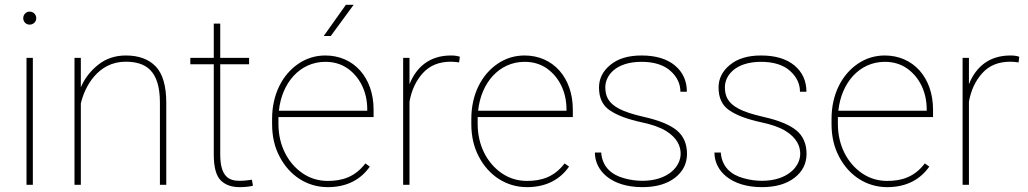

<svg xmlns="http://www.w3.org/2000/svg" viewBox="-20 -769 4276 799"><path d="M76.7 -693.4C76.7 -678.2 88.4 -666.5 103.5 -666.5C118.7 -666.5 130.9 -678.2 130.9 -693.4C130.9 -708.5 118.7 -720.7 103.5 -720.7C88.4 -720.7 76.7 -708.5 76.7 -693.4ZM90.3 -528.3V0H116.7V-528.3Z M502.4 -512.2C585.9 -512.2 645.5 -476.6 645.5 -341.8V0H671.9V-341.8C671.9 -411.6 657.2 -461.9 627.9 -492.7C598.6 -522.9 557.1 -538.1 503.9 -538.1C459.5 -538.1 421.4 -525.4 389.2 -500C356.4 -474.1 332.5 -442.9 316.4 -405.8V-528.3H290V0H316.4V-338.4C332 -407.2 387.2 -512.2 502.4 -512.2Z M896.5 -528.3V-670.9H869.6V-528.3H772V-501.5H869.6V-126.5C869.6 -73.2 879.4 -37.6 898.4 -18.6C917.5 0.5 943.8 9.8 977.5 9.8C991.2 9.8 1018.6 8.3 1032.7 3.9L1028.3 -21C1010.3 -18.6 996.1 -16.6 976.1 -16.6C933.6 -16.6 896.5 -33.2 896.5 -126.5V-501.5H1016.6V-528.3Z M1343.8 9.8C1428.2 9.8 1483.9 -25.4 1519 -75.7L1500.5 -88.9C1457 -32.2 1404.3 -16.1 1343.8 -16.1C1305.2 -16.1 1270 -26.9 1239.3 -47.9C1177.2 -90.3 1138.7 -165 1138.7 -252.9V-281.7H1534.7V-312.5C1534.7 -447.3 1451.2 -538.1 1334 -538.1C1293.5 -538.1 1256.3 -526.9 1222.7 -504.4C1155.8 -459.5 1112.3 -377.4 1112.3 -274.4V-252.9C1112.3 -201.7 1122.6 -156.7 1143.6 -117.2C1184.6 -38.1 1258.3 9.8 1343.8 9.8ZM1356.4 -619.1 1451.7 -749H1419.4L1327.1 -619.1ZM1334 -511.7C1369.6 -511.7 1400.4 -502.4 1426.3 -484.4C1478.5 -447.8 1508.3 -385.3 1508.3 -314.5V-308.1H1140.6C1152.3 -423.3 1227.5 -511.7 1334 -511.7Z M1893.6 -532.7C1885.3 -536.1 1872.6 -538.1 1856.4 -538.1C1770 -538.1 1713.4 -492.2 1684.1 -418.5V-528.3H1657.7V0H1684.1V-345.7C1692.4 -393.1 1710.9 -433.1 1739.7 -464.8C1768.6 -496.6 1807.1 -512.2 1856.4 -512.2C1868.7 -512.2 1880.4 -510.7 1890.6 -509.3Z M2172.9 9.8C2257.3 9.8 2313 -25.4 2348.1 -75.7L2329.6 -88.9C2286.1 -32.2 2233.4 -16.1 2172.9 -16.1C2134.3 -16.1 2099.1 -26.9 2068.4 -47.9C2006.3 -90.3 1967.8 -165 1967.8 -252.9V-274.4V-281.7H2363.8V-312.5C2363.8 -447.3 2280.3 -538.1 2163.1 -538.1C2122.6 -538.1 2085.4 -526.9 2051.8 -504.4C1984.9 -459.5 1941.4 -377.4 1941.4 -274.4V-252.9C1941.4 -201.7 1951.7 -156.7 1972.7 -117.2C2013.7 -38.1 2087.4 9.8 2172.9 9.8ZM2163.1 -511.7C2198.7 -511.7 2229.5 -502.4 2255.4 -484.4C2307.6 -447.8 2337.4 -385.3 2337.4 -314.5V-308.1H1969.7C1981.4 -423.3 2056.6 -511.7 2163.1 -511.7Z M2812.5 -129.4C2812.5 -74.2 2757.8 -16.6 2653.3 -16.6C2627.9 -16.6 2602.5 -20 2577.1 -27.3C2525.9 -41 2486.3 -73.7 2481.9 -134.3H2455.6C2455.6 -57.1 2525.4 9.8 2653.3 9.8C2710.4 9.8 2755.4 -3.4 2789.1 -29.3C2822.3 -55.2 2838.9 -88.4 2838.9 -128.9C2838.9 -170.4 2824.7 -203.1 2796.4 -226.6C2768.1 -249.5 2722.2 -268.6 2659.2 -282.7C2613.8 -293 2579.6 -304.2 2556.6 -316.4C2510.7 -340.3 2499 -370.1 2499 -405.8C2499 -455.1 2543 -511.7 2649.4 -511.7C2701.7 -511.7 2742.2 -499 2770 -474.1C2797.9 -449.2 2811.5 -419.9 2811.5 -387.2H2838.4C2838.4 -432.1 2821.8 -468.8 2788.6 -496.6C2754.9 -524.4 2708.5 -538.1 2649.4 -538.1C2594.2 -538.1 2551.3 -524.9 2520 -499C2488.3 -473.1 2472.7 -441.4 2472.7 -404.8C2472.7 -361.3 2487.8 -329.6 2518.1 -309.6C2547.9 -289.1 2592.3 -272.5 2651.4 -259.8C2694.8 -250.5 2728.5 -238.3 2751.5 -224.1C2797.9 -195.3 2812.5 -161.1 2812.5 -129.4Z M3310.1 -129.4C3310.1 -74.2 3255.4 -16.6 3150.9 -16.6C3125.5 -16.6 3100.1 -20 3074.7 -27.3C3023.4 -41 2983.9 -73.7 2979.5 -134.3H2953.1C2953.1 -57.1 3022.9 9.8 3150.9 9.8C3208 9.8 3252.9 -3.4 3286.6 -29.3C3319.8 -55.2 3336.4 -88.4 3336.4 -128.9C3336.4 -170.4 3322.3 -203.1 3293.9 -226.6C3265.6 -249.5 3219.7 -268.6 3156.7 -282.7C3111.3 -293 3077.1 -304.2 3054.2 -316.4C3008.3 -340.3 2996.6 -370.1 2996.6 -405.8C2996.6 -455.1 3040.5 -511.7 3147 -511.7C3199.2 -511.7 3239.7 -499 3267.6 -474.1C3295.4 -449.2 3309.1 -419.9 3309.1 -387.2H3335.9C3335.9 -432.1 3319.3 -468.8 3286.1 -496.6C3252.4 -524.4 3206.1 -538.1 3147 -538.1C3091.8 -538.1 3048.8 -524.9 3017.6 -499C2985.8 -473.1 2970.2 -441.4 2970.2 -404.8C2970.2 -361.3 2985.4 -329.6 3015.6 -309.6C3045.4 -289.1 3089.8 -272.5 3148.9 -259.8C3192.4 -250.5 3226.1 -238.3 3249 -224.1C3295.4 -195.3 3310.1 -161.1 3310.1 -129.4Z M3671.9 9.8C3756.3 9.8 3812 -25.4 3847.2 -75.7L3828.6 -88.9C3785.2 -32.2 3732.4 -16.1 3671.9 -16.1C3633.3 -16.1 3598.1 -26.9 3567.4 -47.9C3505.4 -90.3 3466.8 -165 3466.8 -252.9V-274.4V-281.7H3862.8V-312.5C3862.8 -447.3 3779.3 -538.1 3662.1 -538.1C3621.6 -538.1 3584.5 -526.9 3550.8 -504.4C3483.9 -459.5 3440.4 -377.4 3440.4 -274.4V-252.9C3440.4 -201.7 3450.7 -156.7 3471.7 -117.2C3512.7 -38.1 3586.4 9.8 3671.9 9.8ZM3662.1 -511.7C3697.8 -511.7 3728.5 -502.4 3754.4 -484.4C3806.6 -447.8 3836.4 -385.3 3836.4 -314.5V-308.1H3468.8C3480.5 -423.3 3555.7 -511.7 3662.1 -511.7Z M4221.7 -532.7C4213.4 -536.1 4200.7 -538.1 4184.6 -538.1C4098.1 -538.1 4041.5 -492.2 4012.2 -418.5V-528.3H3985.8V0H4012.2V-345.7C4020.5 -393.1 4039.1 -433.1 4067.9 -464.8C4096.7 -496.6 4135.3 -512.2 4184.6 -512.2C4196.8 -512.2 4208.5 -510.7 4218.8 -509.3Z"/></svg>

Font: Vazirmatn Thin
Style: Regular
Weight: 100
Designer: Saber Rastikerdar
Foundry: Saber Rastikerdar
Version: Version 33.003